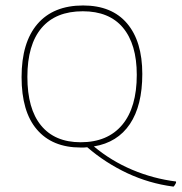

<svg xmlns="http://www.w3.org/2000/svg" viewBox="-20 -532 657 695"><path d="M319.8 -2Q382.3 50.3 458.5 82.5Q534.7 114.7 617.2 125V129.9Q612.3 139.6 608.9 143.1H605Q520 131.8 441.4 95.2Q361.3 57.6 295.9 1Q288.1 2 284.2 2H272Q168.9 2 113.3 -63.5Q58.1 -127.9 58.1 -252.9Q58.1 -377.9 115.2 -444.8Q172.9 -512.2 280.8 -512.2Q384.8 -512.2 439.9 -447.3Q495.1 -382.3 495.1 -264.2Q495.1 -149.9 450.2 -83Q405.3 -16.1 319.8 -2ZM272 -17.1Q369.6 -17.1 422.4 -80.1Q475.1 -143.1 475.1 -261.2Q475.1 -372.1 424.8 -432.1Q375 -491.2 279.8 -491.2Q181.6 -491.2 130.4 -430.7Q79.1 -370.1 79.1 -253.9Q79.1 -138.2 128.4 -78.1Q178.2 -17.1 272 -17.1Z"/></svg>

Font: Datalegreya
Style: Gradient
Weight: 400
Designer: Figs Lab
Foundry: Figs Lab
Version: Version 1.002;PS 001.002;hotconv 1.0.70;makeotf.lib2.5.58329